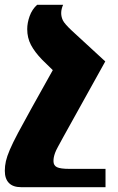

<svg xmlns="http://www.w3.org/2000/svg" viewBox="-60 -512 489 797"><path d="M377 -257 202 58Q189 82 180.5 97.5Q172 113 168.5 123Q165 133 163.5 140.5Q162 148 162 157Q162 175 176.5 182Q191 189 229 189H378V265H28Q-6 265 -23 247.5Q-40 230 -40 197Q-40 177 -35.5 157Q-31 137 -19 109Q-7 81 15 39.5Q37 -2 71 -63L205 -303ZM202 -492Q199 -486 196.5 -476.5Q194 -467 194 -458Q194 -442 201 -427.5Q208 -413 239 -384L377 -257L201 -180L115 -264Q84 -296 68.5 -325.5Q53 -355 53 -391Q53 -417 63 -445Q73 -473 94 -492Z"/></svg>

Font: Noto Serif Armenian Black
Style: Regular
Weight: 900
Version: Version 2.007